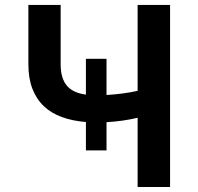

<svg xmlns="http://www.w3.org/2000/svg" viewBox="-20 -747 792 767"><path d="M405.5 -367.5Q436.8 -369.3 469.6 -373.6Q502.5 -377.8 529.8 -384.2V-727.3H659.4V0H529.8V-276.6Q502.5 -269.9 470.2 -265.3Q437.9 -260.7 405.5 -258.9V-146.3H323.2V-259.6Q269.9 -263.8 227.3 -279.3Q184.7 -294.7 155 -323Q125.4 -351.2 109.4 -392.6Q93.4 -433.9 93.4 -490.1V-727.3H222.3V-490.1Q222.3 -461.3 228.7 -440Q235.1 -418.7 247.7 -404.1Q260.3 -389.6 279.1 -381Q297.9 -372.5 323.2 -369V-512.1H405.5Z"/></svg>

Font: Interop SemBd
Style: Regular
Weight: 600
Designer: Rasmus Andersson, Google, Jang Haemin
Foundry: jhaemin
Version: Version 1.008